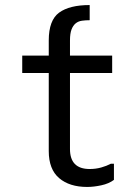

<svg xmlns="http://www.w3.org/2000/svg" viewBox="-20 -746 540 760"><path d="M335 -666Q319 -666 304.5 -664Q290 -662 279.5 -653.5Q269 -645 263 -629Q257 -613 257 -586V-526H424V-457H257V-156Q257 -77 335 -77Q359 -77 380.5 -83Q402 -89 419 -98H431V-34Q411 -19 381 -12.5Q351 -6 325 -6Q255 -6 214 -41Q173 -76 173 -148V-457H68V-526H173V-586Q173 -666 214 -696Q255 -726 335 -726Z"/></svg>

Font: D2Coding ligature
Style: Regular
Weight: 400
Monospace: yes
Designer: Yong-Rak Park; Jeong-Hwan Yoon; Sang-Min Lee;
Foundry: NHN Corporation
Version: Version 1.3.2; Build 20180524